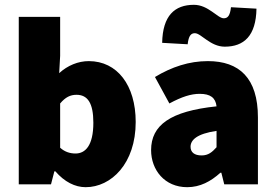

<svg xmlns="http://www.w3.org/2000/svg" viewBox="-20 -766 1146 798"><path d="M336 12C442 12 544 -86 544 -259C544 -412 467 -512 349 -512C305 -512 261 -494 226 -462L230 -534V-696H58V0H192L206 -54H210C248 -10 292 12 336 12ZM294 -128C272 -128 250 -134 230 -152V-336C252 -362 272 -372 298 -372C344 -372 368 -338 368 -256C368 -160 334 -128 294 -128Z M758 12C812 12 856 -12 896 -48H900L912 0H1052V-278C1052 -442 974 -512 844 -512C766 -512 694 -488 624 -446L684 -336C736 -364 774 -376 810 -376C854 -376 876 -360 880 -324C688 -304 608 -246 608 -142C608 -60 664 12 758 12ZM818 -120C788 -120 772 -133 772 -156C772 -184 798 -210 880 -222V-154C862 -134 846 -120 818 -120ZM914 -572C994 -572 1044 -617 1046 -730L940 -736C936 -700 926 -690 910 -690C884 -690 846 -746 786 -746C706 -746 656 -701 654 -588L760 -582C764 -618 774 -628 790 -628C816 -628 854 -572 914 -572Z"/></svg>

Font: Source Sans Pro Black
Style: Regular
Weight: 900
Designer: Paul D. Hunt
Foundry: Adobe Systems Incorporated
Version: Version 3.006;hotconv 1.0.111;makeotfexe 2.5.65597